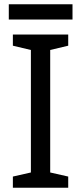

<svg xmlns="http://www.w3.org/2000/svg" viewBox="-20 -875 379 895"><path d="M298 0H40V-52L124 -71V-642L40 -662V-714H298V-662L214 -642V-71L298 -52ZM318 -855V-784H21V-855Z"/></svg>

Font: Noto Sans SignWriting
Style: Regular
Weight: 400
Designer: Monotype Design Team
Foundry: Monotype Imaging Inc.
Version: Version 2.004; ttfautohint (v1.8.4.7-5d5b)